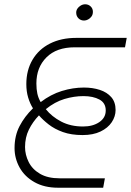

<svg xmlns="http://www.w3.org/2000/svg" viewBox="-20 -877 612 897"><path d="M251 0Q187 0 141 -26Q95 -52 71.5 -94.5Q48 -137 48 -185Q48 -243 71.5 -288Q95 -333 134 -371Q120 -393 111.5 -421.5Q103 -450 103 -484Q103 -549 132 -598Q161 -647 213.5 -673.5Q266 -700 336 -700H572L564 -656H329Q244 -656 197 -609Q150 -562 150 -487Q150 -460 154.5 -439.5Q159 -419 170 -400Q217 -436 269 -452Q321 -468 372 -468Q413 -468 446.5 -457Q480 -446 500 -423Q520 -400 520 -363Q520 -333 502 -306Q484 -279 449.5 -262.5Q415 -246 366 -246Q313 -246 274 -260Q235 -274 207.5 -295.5Q180 -317 162 -338Q133 -308 115 -271.5Q97 -235 97 -190Q97 -154 114 -120Q131 -86 167 -65Q203 -44 258 -44H470L462 0ZM368 -286Q414 -286 444 -306.5Q474 -327 474 -361Q474 -396 444.5 -412Q415 -428 370 -428Q326 -428 281 -414.5Q236 -401 194 -367Q222 -332 266 -309Q310 -286 368 -286ZM373 -781Q357 -781 346.5 -791.5Q336 -802 336 -818Q336 -828 341.5 -836.5Q347 -845 357 -851Q367 -857 378 -857Q393 -857 403.5 -847Q414 -837 414 -822Q414 -809 407.5 -800Q401 -791 391.5 -786Q382 -781 373 -781Z"/></svg>

Font: MuseoModerno Thin ExtraLight
Style: Italic
Weight: 250
Italic angle: -9°
Version: Version 1.003